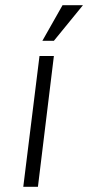

<svg xmlns="http://www.w3.org/2000/svg" viewBox="-20 -714 337 734"><path d="M219 -694H297L186 -558H142ZM131 -500H186L125 0H69Z"/></svg>

Font: Haskoy Light
Style: Italic
Weight: 300
Designer: Ertekin Erdin
Foundry: Ertekin Erdin
Version: Version 2.000; ttfautohint (v1.8.4.7-5d5b)